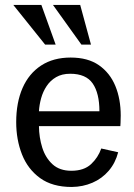

<svg xmlns="http://www.w3.org/2000/svg" viewBox="-20 -743 542 775"><path d="M269.5 11.7Q191.4 11.7 141.8 -24.2Q92.3 -60.1 68.8 -119.6Q45.4 -179.2 45.4 -250Q45.4 -329.1 71 -387.7Q96.7 -446.3 146 -478.5Q195.3 -510.7 265.1 -510.7Q335 -510.7 379.4 -479.7Q423.8 -448.7 445.6 -396Q467.3 -343.3 467.3 -276.4Q467.3 -274.4 467 -265.6Q466.8 -256.8 466.6 -247.6Q466.3 -238.3 465.8 -233.9H137.2Q137.7 -188 150.6 -147Q163.6 -106 192.1 -79.8Q220.7 -53.7 268.1 -53.7Q318.8 -53.7 347.4 -80.3Q376 -106.9 388.7 -143.6L457 -128.4Q445.8 -85 418.7 -53.5Q391.6 -22 353 -5.4Q314.5 11.2 269.5 11.7ZM137.2 -293.9H381.3Q381.3 -366.7 354.2 -406Q327.1 -445.3 263.2 -445.3Q230 -445.3 206.5 -431.6Q183.1 -418 168.2 -395.5Q153.3 -373 146 -346.4Q138.7 -319.8 137.2 -293.9ZM162.1 -563 33.7 -723.1H147L204.6 -563ZM308.6 -563 193.8 -723.1H303.7L347.2 -563Z"/></svg>

Font: Pontano Sans Medium
Style: Regular
Weight: 500
Designer: Vernon Adams
Foundry: Vernon Adams
Version: Version 2.001